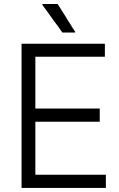

<svg xmlns="http://www.w3.org/2000/svg" viewBox="-20 -924 588 952"><path d="M341.8 -762.7Q339.8 -762.7 337.9 -762.7Q335.9 -762.7 335 -762.7Q331.1 -762.7 327.1 -762.7Q323.2 -762.7 319.3 -762.7Q316.4 -762.7 312.5 -762.7Q308.6 -762.7 304.7 -762.7Q300.8 -762.7 296.9 -762.7Q293 -762.7 290 -762.7Q289.1 -763.7 288.1 -763.7Q288.1 -764.6 287.1 -765.6Q277.3 -780.3 266.6 -794.9Q255.9 -808.6 245.1 -823.2Q238.3 -833 231.4 -842.8Q223.6 -853.5 216.8 -863.3Q210 -872.1 203.1 -881.8Q196.3 -891.6 189.5 -900.4Q190.4 -902.3 191.4 -904.3Q194.3 -904.3 201.2 -904.3Q208 -904.3 214.8 -904.3Q221.7 -904.3 228.5 -904.3Q233.4 -904.3 238.3 -904.3Q243.2 -904.3 247.1 -904.3Q252 -904.3 256.8 -904.3Q260.7 -904.3 265.6 -904.3Q266.6 -903.3 266.6 -902.3Q267.6 -902.3 267.6 -901.4Q277.3 -886.7 286.1 -872.1Q294.9 -857.4 304.7 -842.8Q310.5 -833 316.4 -823.2Q323.2 -813.5 329.1 -803.7Q335 -793.9 340.8 -784.2Q346.7 -775.4 353.5 -765.6Q352.5 -764.6 351.6 -762.7Q347.7 -762.7 341.8 -762.7ZM155.3 -320.3Q155.3 -291 155.3 -260.7Q155.3 -231.4 155.3 -201.2Q155.3 -179.7 155.3 -158.2Q155.3 -136.7 155.3 -115.2Q155.3 -100.6 155.3 -85.9Q155.3 -72.3 155.3 -57.6Q193.4 -57.6 230.5 -57.6Q268.6 -57.6 306.6 -57.6Q334 -57.6 361.3 -57.6Q388.7 -57.6 416 -57.6Q438.5 -57.6 460 -57.6Q482.4 -57.6 504.9 -57.6Q504.9 -55.7 504.9 -53.7Q504.9 -51.8 504.9 -49.8Q504.9 -43.9 504.9 -39.1Q504.9 -33.2 504.9 -27.3Q504.9 -23.4 504.9 -19.5Q504.9 -15.6 504.9 -11.7Q504.9 -6.8 504.9 -2Q504.9 2.9 504.9 7.8Q502.9 7.8 501 7.8Q499 7.8 497.1 7.8Q452.1 7.8 406.2 7.8Q360.4 7.8 314.5 7.8Q283.2 7.8 251 7.8Q219.7 7.8 188.5 7.8Q163.1 7.8 137.7 7.8Q112.3 7.8 86.9 7.8Q86.9 5.9 86.9 3.9Q86.9 2 86.9 0Q86.9 -80.1 86.9 -159.2Q86.9 -238.3 86.9 -318.4Q86.9 -373 86.9 -427.7Q86.9 -482.4 86.9 -537.1Q86.9 -579.1 86.9 -622.1Q86.9 -665 86.9 -707Q88.9 -707 90.8 -707Q92.8 -707 94.7 -707Q139.6 -707 184.6 -707Q230.5 -707 275.4 -707Q306.6 -707 337.9 -707Q368.2 -707 399.4 -707Q424.8 -707 450.2 -707Q474.6 -707 500 -707Q500 -706.1 500 -704.1Q500 -702.1 500 -700.2Q500 -694.3 500 -688.5Q500 -682.6 500 -677.7Q500 -673.8 500 -669.9Q500 -666 500 -662.1Q500 -657.2 500 -652.3Q500 -647.5 500 -642.6Q498 -642.6 496.1 -642.6Q494.1 -642.6 492.2 -642.6Q453.1 -642.6 414.1 -642.6Q375 -642.6 335.9 -642.6Q308.6 -642.6 282.2 -642.6Q254.9 -642.6 227.5 -642.6Q210 -642.6 191.4 -642.6Q172.9 -642.6 155.3 -642.6Q155.3 -613.3 155.3 -584Q155.3 -555.7 155.3 -526.4Q155.3 -504.9 155.3 -484.4Q155.3 -462.9 155.3 -441.4Q155.3 -427.7 155.3 -413.1Q155.3 -399.4 155.3 -385.7Q189.5 -385.7 223.6 -385.7Q258.8 -385.7 293 -385.7Q318.4 -385.7 342.8 -385.7Q368.2 -385.7 392.6 -385.7Q413.1 -385.7 433.6 -385.7Q454.1 -385.7 474.6 -385.7Q474.6 -383.8 474.6 -381.8Q474.6 -379.9 474.6 -377.9Q474.6 -372.1 474.6 -366.2Q474.6 -361.3 474.6 -355.5Q474.6 -351.6 474.6 -347.7Q474.6 -343.8 474.6 -339.8Q474.6 -335 474.6 -330.1Q474.6 -325.2 474.6 -320.3Q472.7 -320.3 471.7 -320.3Q469.7 -320.3 467.8 -320.3Q430.7 -320.3 394.5 -320.3Q358.4 -320.3 322.3 -320.3Q296.9 -320.3 272.5 -320.3Q247.1 -320.3 222.7 -320.3Q213.9 -320.3 205.1 -320.3Q197.3 -320.3 188.5 -320.3Q180.7 -320.3 171.9 -320.3Q163.1 -320.3 155.3 -320.3Z"/></svg>

Font: LeFont
Style: Light
Weight: 300
Designer: Leryon MEDIA
Version: Version 1.0